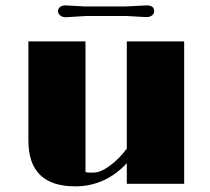

<svg xmlns="http://www.w3.org/2000/svg" viewBox="-20 -673 769 703"><path d="M255.4 9.3Q84 9.3 84 -158.2V-521.5H293V-43.5Q297.9 -41 305.2 -41H321.3Q360.4 -41 414.1 -93.8Q430.2 -109.9 444.3 -128.9V-521.5H654.3V0H444.3V-75.2Q364.7 9.3 255.4 9.3ZM293.5 -614.3 220.2 -609.9Q208.5 -609.9 200.4 -616.5Q192.4 -623 192.4 -632.3Q192.4 -641.6 200 -647.5Q207.5 -653.3 220.2 -653.3Q220.2 -653.3 289.6 -649.4H439.5L517.1 -653.3Q544.4 -653.3 544.4 -631.8Q544.4 -623 536.9 -616.7Q529.3 -610.4 515.1 -610.4L445.3 -614.3Z"/></svg>

Font: Limelight
Style: Regular
Weight: 400
Designer: Nicole Fally
Foundry: Nicole Fally
Version: Version 1.002